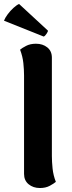

<svg xmlns="http://www.w3.org/2000/svg" viewBox="-38 -931 364 966"><path d="M163 15Q129 15 106 -4Q83 -23 83 -56V-551Q83 -580 79.5 -613.5Q76 -647 63 -681Q72 -689 93 -700Q114 -711 143 -711Q177 -711 200 -692.5Q223 -674 223 -641V-146Q223 -118 226.5 -83.5Q230 -49 243 -16Q234 -8 213 3.5Q192 15 163 15ZM-18 -827Q-12 -842 1 -859.5Q14 -877 30 -891.5Q46 -906 58 -911L203 -777Q204 -773 196.5 -761.5Q189 -750 182 -747Z"/></svg>

Font: Arima Thin
Style: Bold
Weight: 700
Version: Version 1.100